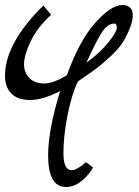

<svg xmlns="http://www.w3.org/2000/svg" viewBox="-31 -661 555 766"><path d="M280 -336Q255 -285 238.5 -201.5Q222 -118 222 -50Q222 18 255 18Q276 18 312 -14L340 7Q327 33 297 59Q267 85 232 85Q161 85 161 -41Q161 -142 209 -298Q140 -262 89 -262Q38 -262 12.5 -289.5Q-13 -317 -11 -367Q-6 -493 142 -639L173 -602Q119 -553 92.5 -498.5Q66 -444 65 -408Q64 -372 86 -350Q108 -328 145 -328Q182 -328 236 -361Q285 -498 348.5 -569.5Q412 -641 458 -641Q476 -641 488 -630.5Q500 -620 498.5 -595.5Q497 -571 483 -538.5Q469 -506 453 -483.5Q437 -461 406.5 -433Q376 -405 361 -393.5Q346 -382 313.5 -359.5Q281 -337 280 -336ZM425 -567Q399 -567 376.5 -533.5Q354 -500 314 -411Q370 -452 402.5 -493Q435 -534 435 -550.5Q435 -567 425 -567Z"/></svg>

Font: Marck Script
Style: Regular
Weight: 400
Designer: Denis Masharov, Marck Fogel
Foundry: Denis Masharov
Version: Version 1.002